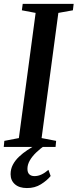

<svg xmlns="http://www.w3.org/2000/svg" viewBox="-26 -763 403 997"><path d="M-6.5 0 -3.5 -31.5 72 -46 159 -696 87.5 -709.5 92 -743H356.5L352.5 -709.5L277 -696L190 -46L265.5 -31.5L262.5 0ZM113.5 213.5Q74 213.5 51.5 193.8Q29 174 29 141.5Q29 114.5 41 92Q53 69.5 72.8 50.8Q92.5 32 116.5 16.2Q140.5 0.5 164.5 -12.5L190.5 -24.5L212.5 -12Q183.5 8 162 28.8Q140.5 49.5 128.5 70.8Q116.5 92 116.5 113.5Q116.5 133 126.2 142.2Q136 151.5 153 151.5Q171.5 151.5 189.2 143.2Q207 135 225.5 119L237 151Q218.5 174 186.5 194Q154.5 214 113.5 213.5Z"/></svg>

Font: Merriweather 72pt Medium
Style: Italic
Weight: 500
Italic angle: -7.8°
Version: Version 2.101